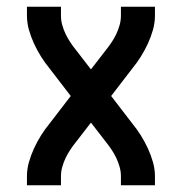

<svg xmlns="http://www.w3.org/2000/svg" viewBox="-20 -550 540 570"><path d="M60 0V-27Q60 -48 66 -69Q72 -90 81 -109.5Q90 -129 101.5 -147.5Q113 -166 127 -183L190 -265L127 -347Q113 -364 101.5 -382.5Q90 -401 81 -420.5Q72 -440 66 -461Q60 -482 60 -504V-530H161V-503Q161 -489 165 -475Q169 -461 175 -448.5Q181 -436 189 -424Q197 -412 206 -401L250 -344L294 -401Q303 -412 311 -424Q319 -436 325 -448.5Q331 -461 335 -475Q339 -489 339 -504V-530H440V-504Q440 -482 434 -461Q428 -440 419 -420.5Q410 -401 398.5 -382.5Q387 -364 373 -347L310 -265L373 -183Q387 -166 398.5 -147.5Q410 -129 419 -109.5Q428 -90 434 -69Q440 -48 440 -27V0H339V-27Q339 -41 335 -55Q331 -69 325 -81.5Q319 -94 311 -106Q303 -118 294 -129L250 -186L206 -129Q197 -118 189 -106Q181 -94 175 -81.5Q169 -69 165 -55Q161 -41 161 -27V0Z"/></svg>

Font: iosevka_custom_sans_ss08 SmBd
Style: Regular
Weight: 600
Designer: Belleve Invis
Foundry: Belleve Invis
Version: Version 10.3.0; ttfautohint (v1.8.3)